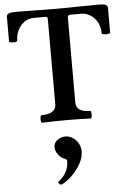

<svg xmlns="http://www.w3.org/2000/svg" viewBox="-66 -713 766 1139"><g transform="rotate(-5 317.0 -144.0)"><path d="M163.1 -18.1Q163.1 -27.3 165 -34.7Q167 -42 169.9 -42Q257.8 -42 257.8 -99.1V-606.9Q257.8 -621.1 245.1 -621.1H174.8Q145 -621.1 119.9 -603.8Q94.7 -586.4 80.3 -557.6Q65.9 -528.8 65.9 -495.1Q65.9 -491.2 58.6 -489Q51.3 -486.8 41.5 -486.8Q31.7 -486.8 24.4 -489Q17.1 -491.2 17.1 -495.1V-641.1Q17.1 -654.3 30 -660.2Q43 -666 71.8 -666Q132.3 -666 192.9 -664.6Q213.4 -664.1 243.7 -663.6Q273.9 -663.1 314 -663.1Q356.4 -663.1 387.9 -663.6Q419.4 -664.1 440.9 -664.6Q504.4 -666 567.9 -666Q595.2 -666 607.2 -660.2Q619.1 -654.3 619.1 -641.1V-495.1Q619.1 -491.2 611.6 -489Q604 -486.8 594.2 -486.8Q584 -486.8 576.4 -489Q568.8 -491.2 568.8 -495.1Q568.8 -531.2 553.5 -560.1Q538.1 -588.9 512 -605Q485.8 -621.1 456.1 -621.1H394Q385.7 -621.1 381.3 -617.4Q377 -613.8 377 -606.9V-99.1Q377 -42 460.9 -42Q463.9 -42 465.6 -35.4Q467.3 -28.8 467.3 -19.5Q467.3 -10.3 465.6 -3.7Q463.9 2.9 460.9 2.9Q388.7 0 315.4 0Q242.7 0 169.9 2.9Q166.5 2.9 164.8 -3.2Q163.1 -9.3 163.1 -18.1ZM235.8 363.8Q235.8 360.8 238.3 358.9Q298.8 311.5 298.8 241.7Q298.8 231.4 284.2 227.1Q271.5 223.1 259.3 211.7Q247.1 200.2 239 184.8Q231 169.4 231 153.8Q231 136.7 241.2 123.5Q251.5 110.4 267.6 103.3Q283.7 96.2 301.3 96.2Q323.7 96.2 344.2 109.4Q364.7 122.6 377.2 144.8Q389.6 167 389.6 192.4Q389.6 228.5 367.7 267.3Q345.7 306.2 313.5 336.4Q281.2 366.7 253.9 377.9Q248 379.9 241.9 374.8Q235.8 369.6 235.8 363.8Z"/></g></svg>

Font: JuniusX
Style: Bold
Weight: 700
Designer: Peter S. Baker
Foundry: Briery Creek Software
Version: Version 1.004